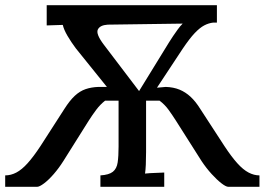

<svg xmlns="http://www.w3.org/2000/svg" viewBox="-30 -720 1020 740"><path d="M-10 0V-44Q12 -44 33 -55Q54 -66 76.5 -91Q99 -116 126 -157L218 -300Q239 -333 258.5 -351Q278 -369 300 -376.5Q322 -384 349 -385Q358 -385 367 -385Q376 -385 382 -385L262 -534Q244 -558 230 -582Q216 -606 212 -624L150 -622V-700H806V-633H792Q774 -631 757 -622Q740 -613 720.5 -592.5Q701 -572 674 -532L575 -382L609 -385Q639 -384 662 -374.5Q685 -365 704.5 -347Q724 -329 742 -300L835 -157Q862 -116 884.5 -91Q907 -66 928 -55Q949 -44 970 -44V0H850Q841 0 823.5 -13.5Q806 -27 785.5 -49.5Q765 -72 747 -99L648 -255Q634 -277 619.5 -297Q605 -317 585 -332H533V-134Q533 -107 532 -85.5Q531 -64 529 -51Q547 -53 567.5 -53.5Q588 -54 603 -55V0H357V-44Q390 -46 405 -58Q420 -70 423.5 -94Q427 -118 427 -155V-332H375Q356 -317 341 -297Q326 -277 312 -255L214 -99Q197 -72 177 -49Q157 -26 139.5 -13Q122 0 113 0ZM506 -369 621 -556Q629 -569 637.5 -581.5Q646 -594 655 -606.5Q664 -619 674 -629L385 -625Q355 -623 347 -606Q339 -589 370 -548Z"/></svg>

Font: Lora Medium
Style: Regular
Weight: 500
Designer: Olga Karpushina, Alexei Vanyashin (Cyrillic)
Foundry: Cyreal
Version: Version 3.004